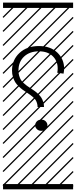

<svg xmlns="http://www.w3.org/2000/svg" viewBox="-23 -990 577 1453"><path d="M255.9 -12.9Q243.2 -25.9 243.2 -42Q243.2 -58.1 255.6 -71.3Q268.1 -84.5 289.6 -84.5Q311 -84.5 323.5 -71.3Q335.9 -58.1 335.9 -42Q335.9 -25.9 323.2 -12.9Q310.5 0 289.6 0Q268.6 0 255.9 -12.9ZM458 -432.6 410.2 -439.5Q413.6 -454.6 413.6 -470.7Q413.6 -528.8 375.7 -565.2Q337.9 -601.6 271.5 -601.6Q201.7 -601.6 159.2 -561.8Q116.7 -522 116.7 -456.1Q116.7 -434.6 122.1 -416.7Q127.4 -398.9 134.5 -386.7Q141.6 -374.5 156 -361.3Q170.4 -348.1 180.4 -341.1Q190.4 -334 210 -321.3Q227.5 -309.6 238.5 -302Q249.5 -294.4 264.6 -280.3Q279.8 -266.1 288.6 -252.9Q297.4 -239.7 303.7 -220.7Q310.1 -201.7 310.1 -180.2H261.2Q261.2 -196.3 256.8 -210.2Q252.4 -224.1 246.3 -233.6Q240.2 -243.2 227.8 -254.2Q215.3 -265.1 206.1 -271.7Q196.8 -278.3 179.2 -290Q159.7 -302.7 147.7 -311.5Q135.7 -320.3 118.7 -336.4Q101.6 -352.5 92 -368.2Q82.5 -383.8 75.2 -406.7Q67.9 -429.7 67.9 -456.1Q67.9 -536.1 124 -588.9Q180.2 -641.6 271.5 -641.6Q359.4 -641.6 410.9 -592Q462.4 -542.5 462.4 -470.7Q462.4 -455.6 458 -432.6ZM0 402.8H530.3V442.9H0ZM0 -970.2H530.3V-930.2H0ZM526.9 410.6 533.7 417.5 525.4 425.8 518.6 418.9ZM526.9 304.7 533.7 311.5 419.4 425.8 412.6 418.9ZM526.9 198.7 533.7 205.6 313.5 425.8 306.6 418.9ZM526.9 92.3 533.7 99.1 207.5 425.8 200.7 418.9ZM526.9 -13.2 533.7 -6.3 101.6 425.8 94.7 418.9ZM526.9 -119.1 533.7 -112.3 3.4 418 -3.4 411.1ZM526.9 -225.6 533.7 -218.8 3.4 311.5 -3.4 304.7ZM526.9 -331.5 533.7 -324.7 3.4 205.6 -3.4 198.7ZM526.9 -438 533.7 -431.2 3.4 99.1 -3.4 92.3ZM526.9 -543.5 533.7 -536.6 3.4 -6.3 -3.4 -13.2ZM526.9 -649.4 533.7 -642.6 3.4 -112.3 -3.4 -119.1ZM526.9 -755.9 533.7 -749 3.4 -218.8 -3.4 -225.6ZM526.9 -861.8 533.7 -855 3.4 -324.7 -3.4 -331.5ZM516.6 -958 523.4 -951.2 3.4 -431.2 -3.4 -438ZM411.1 -958 418 -951.2 3.4 -536.6 -3.4 -543.5ZM305.2 -958 312 -951.2 3.4 -642.6 -3.4 -649.4ZM198.7 -958 205.6 -951.2 3.4 -749 -3.4 -755.9ZM92.3 -958 99.1 -951.2 3.4 -855 -3.4 -861.8Z"/></svg>

Font: AzarMehrMSRS3
Style: Regular
Weight: 1
Designer: Amin Abedi
Version: Version 1.00